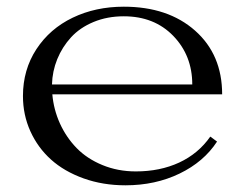

<svg xmlns="http://www.w3.org/2000/svg" viewBox="-20 -534 722 568"><path d="M47.9 -250Q47.9 -327.6 87.6 -388.4Q127.4 -449.2 195.1 -481.7Q262.7 -514.2 346.2 -514.2Q477.1 -514.2 557.1 -443.4Q637.2 -372.6 637.2 -254.9H134.8Q138.7 -210 157.2 -168.9Q175.8 -127.9 206.5 -96.2Q237.3 -64.5 283 -45.7Q328.6 -26.9 381.8 -26.9Q453.6 -26.9 510.3 -53.2Q566.9 -79.6 602.1 -129.9L622.1 -115.2Q583 -55.2 511.2 -20.5Q439.5 14.2 351.1 14.2Q284.2 14.2 227.1 -6.3Q169.9 -26.9 130.9 -62Q91.8 -97.2 69.8 -145.8Q47.9 -194.3 47.9 -250ZM133.8 -284.2H548.8Q548.8 -369.6 492.7 -427.7Q436.5 -485.8 346.2 -485.8Q297.4 -485.8 256.8 -469Q216.3 -452.1 190.2 -423.6Q164.1 -395 149.4 -359.1Q134.8 -323.2 133.8 -284.2Z"/></svg>

Font: Messapia
Style: Regular
Weight: 400
Designer: Luca Marsano
Foundry: Collletttivo
Version: Version 1.000;FEAKit 1.0